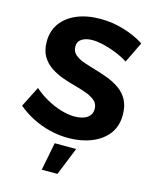

<svg xmlns="http://www.w3.org/2000/svg" viewBox="-135 -804 908 1123"><g transform="rotate(15 318.5 -242.5)"><path d="M538 -510Q501 -533 461.5 -548.5Q422 -564 385.5 -572.5Q349 -581 320 -581Q280 -581 255.5 -565.5Q231 -550 231 -519Q231 -490 251.5 -471.5Q272 -453 305 -441.5Q338 -430 378 -418.5Q418 -407 457.5 -392Q497 -377 530.5 -353.5Q564 -330 583.5 -293.5Q603 -257 603 -203Q603 -135 567 -88Q531 -41 468.5 -16Q406 9 329 9Q271 9 215 -5Q159 -19 109.5 -44.5Q60 -70 20 -104L83 -228Q119 -196 162.5 -172Q206 -148 250 -135Q294 -122 331 -122Q380 -122 407.5 -141Q435 -160 435 -195Q435 -225 415 -243Q395 -261 362 -273.5Q329 -286 289 -296.5Q249 -307 209 -321.5Q169 -336 136 -358.5Q103 -381 82.5 -416Q62 -451 62 -505Q62 -569 96 -615.5Q130 -662 191 -687.5Q252 -713 333 -713Q407 -713 477 -691.5Q547 -670 599 -636ZM261 59H391L323 228H228Z"/></g></svg>

Font: Alexandria SemiBold
Style: Regular
Weight: 600
Designer: Mohamed Gaber
Foundry: Kief Type Foundry
Version: Version 5.100